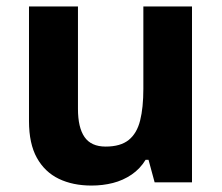

<svg xmlns="http://www.w3.org/2000/svg" viewBox="-20 -566 690 596"><path d="M576 -546V0H460L441 -70H432Q415 -42 388.5 -24Q362 -6 330.5 2Q299 10 264 10Q206 10 162.5 -11Q119 -32 94.5 -76Q70 -120 70 -190V-546H222V-228Q222 -170 242.5 -140.5Q263 -111 308 -111Q354 -111 379.5 -131.5Q405 -152 415 -192Q425 -232 425 -290V-546Z"/></svg>

Font: Noto Sans Khmer
Style: Bold
Weight: 700
Version: Version 2.003